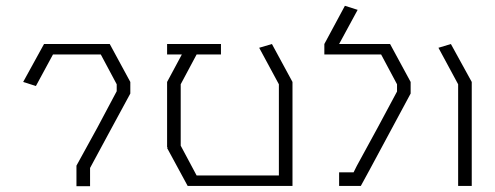

<svg xmlns="http://www.w3.org/2000/svg" viewBox="-20 -884 1709 663"><path d="M132 -732H359L430 -601V-561L359 -430L291 -304V-241H244V-312L316 -443L383 -569V-593L328 -696H163L104 -587L60 -601Z M557 -732H628H743V-696H659L604 -593V-381L659 -278H943V-593L875 -719L919 -732L990 -601V-278V-242H628L557 -373L560 -375H557V-601L608 -696H557Z M1171 -864 1215 -850 1151 -732H1327L1398 -601V-561L1327 -429L1256 -297L1226 -242H1151V-289H1201L1212 -311L1284 -443L1351 -568V-593L1296 -696H1100V-732Z M1537 -732 1609 -601V-242H1562V-593L1494 -719Z"/></svg>

Font: Mixer
Style: Regular
Weight: 400
Version: Version 1.0